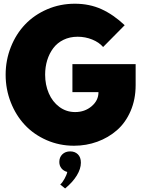

<svg xmlns="http://www.w3.org/2000/svg" viewBox="-20 -784 772 1052"><path d="M390 -763.6Q470 -763.6 535.7 -733.9Q601.4 -704.1 663.2 -645.9L545 -526.4Q522.7 -552.3 485 -567.5Q447.3 -582.7 405.5 -582.7Q362.3 -582.7 328 -565.9Q293.6 -549.1 271.8 -520Q250 -490.9 238.6 -453.9Q227.3 -416.8 227.3 -375Q227.3 -319.5 247.3 -273Q267.3 -226.4 305.2 -198.2Q343.2 -170 391.8 -170Q444.5 -170 482 -201.8Q519.5 -233.6 519.5 -278.2V-279.1H376.8V-432.7H723.2V-317.7Q723.2 -239.5 695.5 -175.5Q667.7 -111.4 620.7 -70.5Q573.6 -29.5 513.2 -7.5Q452.7 14.5 385.5 14.5Q305.5 14.5 235.5 -16.1Q165.5 -46.8 116.4 -99.1Q67.3 -151.4 39.1 -223.2Q10.9 -295 10.9 -374.5Q10.9 -454.1 39.3 -525.9Q67.7 -597.7 117.5 -650Q167.3 -702.3 238.2 -733Q309.1 -763.6 390 -763.6ZM305 103.2Q305 77.7 321.6 61.6Q338.2 45.5 364.5 45.5Q390.5 45.5 406.8 61.6Q423.2 77.7 423.2 107.3Q423.2 140.9 400.7 177.7Q378.2 214.5 336.8 248.6L310 226.8Q320.9 218.2 333.2 196.1Q345.5 174.1 348.6 158.2Q328.2 152.7 316.6 138.2Q305 123.6 305 103.2Z"/></svg>

Font: Spartan MB Black
Style: Regular
Weight: 900
Designer: Matt Bailey, Mirko Velimirovic
Foundry: Matt Bailey
Version: Version 1.005